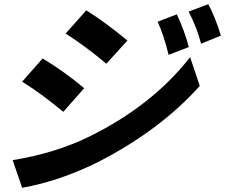

<svg xmlns="http://www.w3.org/2000/svg" viewBox="-20 -836 1067 910"><path d="M818 -768Q854 -692 875 -613L779 -576Q757 -669 727 -733ZM967 -816Q998 -761 1027 -667L933 -629Q912 -709 874 -781ZM389 -787Q477 -732 584 -644L484 -534Q384 -618 291 -677ZM40 -77Q244 -110 406 -190Q703 -337 881 -565L927 -429Q740 -220 447 -69Q261 23 85 54ZM182 -559Q285 -497 379 -418L280 -306Q175 -393 85 -449Z"/></svg>

Font: KaiGen Gothic CN Bold
Style: Bold
Weight: 700
Designer: Ryoko NISHIZUKA  (kana & ideographs); Paul D. Hunt (Latin, Greek & Cyrillic); Wenlong ZHANG  (bopomofo); Sandoll Communi
Foundry: Adobe Systems Incorporated
Version: Version 1.002.20150501